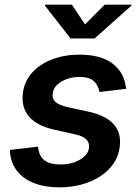

<svg xmlns="http://www.w3.org/2000/svg" viewBox="-20 -785 589 816"><path d="M232.9 11.2Q170.4 11.2 124.5 -6.8Q78.6 -24.9 52.5 -58.3Q26.4 -91.8 22.5 -138.2Q22.5 -141.1 22.2 -143.3Q22 -145.5 22 -147.9L141.6 -161.6Q145.5 -121.6 168.9 -103.8Q192.4 -85.9 237.8 -85.9Q269 -85.9 295.4 -95.2Q321.8 -104.5 338.9 -120.4Q356 -136.2 358.4 -157.2Q360.8 -178.2 346.7 -192.6Q332.5 -207 297.9 -214.4L208 -234.4Q136.7 -251 103.8 -289.1Q70.8 -327.1 76.7 -384.8Q82 -437.5 115.5 -475.1Q148.9 -512.7 201.7 -532.7Q254.4 -552.7 316.9 -552.7Q407.2 -552.7 456.1 -516.4Q504.9 -480 513.7 -421.4Q514.6 -418.5 515.4 -414.8Q516.1 -411.1 516.6 -407.7L402.8 -394Q397.9 -422.4 378.7 -440.2Q359.4 -458 316.9 -458Q289.6 -458 264.6 -449.2Q239.7 -440.4 223.1 -425Q206.5 -409.7 204.1 -387.7Q200.7 -366.2 215.1 -352.3Q229.5 -338.4 268.1 -329.6L357.4 -310.1Q429.2 -294.4 462.4 -257.8Q495.6 -221.2 489.3 -165Q485.4 -124.5 463.9 -92Q442.4 -59.6 407.2 -36.4Q372.1 -13.2 327.4 -1Q282.7 11.2 232.9 11.2ZM285.6 -765.1 341.3 -681.2 424.8 -765.1H539.1L538.6 -761.2L382.3 -621.6H279.8L170.9 -761.2L171.9 -765.1Z"/></svg>

Font: Inter SemiBold
Style: Italic
Weight: 600
Italic angle: -9.3988°
Designer: Rasmus Andersson
Foundry: rsms
Version: Version 4.001;git-66647c0bb